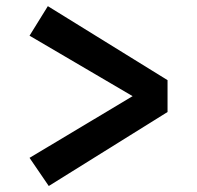

<svg xmlns="http://www.w3.org/2000/svg" viewBox="-20 -626 640 624"><path d="M135.5 -606 524.5 -365.5V-262L138.5 -21.5L76 -113L411 -313.5L76 -510Z"/></svg>

Font: Fira Code Light SemiBold
Style: Regular
Weight: 600
Monospace: yes
Version: Version 5.002